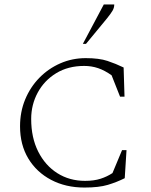

<svg xmlns="http://www.w3.org/2000/svg" viewBox="-20 -832 680 862"><path d="M359 10Q275 10 209.5 -24.5Q144 -59 107 -120.5Q70 -182 70 -265Q70 -330 93 -385.5Q116 -441 156.5 -482.5Q197 -524 250.5 -547.5Q304 -571 365 -571Q425 -571 462.5 -558.5Q500 -546 535 -529L539 -398H519L481 -494Q450 -516 420.5 -526Q391 -536 358 -536Q286 -536 232.5 -503.5Q179 -471 149.5 -416.5Q120 -362 120 -298Q120 -214 151.5 -151.5Q183 -89 237.5 -54.5Q292 -20 362 -20Q402 -20 431.5 -29.5Q461 -39 485 -55L528 -158H548L540 -32Q504 -14 464 -2Q424 10 359 10ZM352 -635 446 -812H493Q493 -797 485 -783.5Q477 -770 460 -749L366 -635Z"/></svg>

Font: Spectral SC ExtraLight
Style: Regular
Weight: 275
Designer: Jean-Baptiste Levee
Foundry: Production Type
Version: Version 2.001